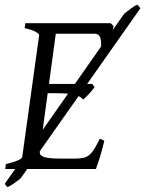

<svg xmlns="http://www.w3.org/2000/svg" viewBox="-22 -713 612 810"><path d="M179.2 -319.8 158.2 -165.5 265.1 -317.9Q254.9 -318.8 241.9 -319.3Q229 -319.8 212.9 -319.8ZM213.4 -570.8 184.6 -358.9H293.9L404.3 -516.6Q405.8 -547.4 398.7 -559.1Q391.6 -570.8 377 -570.8ZM418 -119.1Q408.2 -76.7 398.2 -45.4Q388.2 -14.2 382.8 0H92.8L65.4 39.1Q61 43 53.7 48.6Q46.4 54.2 38.3 59.8Q30.3 65.4 22.2 70.1Q14.2 74.7 8.8 76.7L-2 62.5L42 0H0L2.9 -21Q33.7 -27.8 52.2 -35.9Q70.8 -43.9 71.8 -50.8L143.1 -564Q144 -569.8 128.9 -578.6Q113.8 -587.4 82 -594.2L85 -615.2H444.8L457 -603Q456.1 -599.1 455.3 -595Q454.6 -590.8 453.6 -586.4L502.4 -655.8Q508.8 -660.2 515.9 -665.8Q522.9 -671.4 530 -676.8Q537.1 -682.1 544.2 -686.5Q551.3 -690.9 558.1 -693.4L570.3 -678.2L345.7 -358.9H367.2L377 -345.2Q372.1 -338.4 366 -331.1Q359.9 -323.7 353.3 -316.7Q346.7 -309.6 340.3 -303.5Q334 -297.4 329.1 -293Q324.2 -297.9 319.6 -301.5Q314.9 -305.2 309.6 -307.6L146 -75.2Q145 -67.9 147.5 -62.3Q149.9 -56.6 159.2 -52.5Q168.5 -48.3 186 -46.1Q203.6 -43.9 232.9 -43.9H292Q312.5 -43.9 326.7 -46.4Q340.8 -48.8 352.3 -57.4Q363.8 -65.9 374.5 -82.5Q385.3 -99.1 398.9 -127.9Z"/></svg>

Font: Gentium Plus Am
Style: Italic
Weight: 400
Italic angle: -8°
Designer: J. Victor Gaultney, Annie Olsen, Iska Routamaa, Becca Hirsbrunner
Foundry: SIL International
Version: Version 5.000